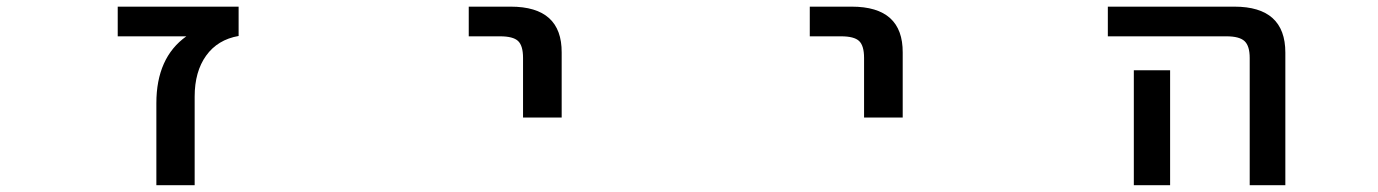

<svg xmlns="http://www.w3.org/2000/svg" viewBox="-20 -542 4040 563"><path d="M526.4 -435.5H325.2V-522.5H679.7V-436.5Q618.2 -425.8 584.5 -378.9Q550.8 -332 550.8 -258.8V1H438.5V-239.3Q438.5 -373 526.4 -435.5Z M1354.5 -435.5V-522.5H1477.5Q1627.9 -522.5 1627 -387.7V-197.3H1513.7V-372.1Q1513.7 -408.2 1499 -421.9Q1484.4 -435.5 1446.3 -435.5Z M2354.5 -435.5V-522.5H2477.5Q2627.9 -522.5 2627 -387.7V-197.3H2513.7V-372.1Q2513.7 -408.2 2499 -421.9Q2484.4 -435.5 2446.3 -435.5Z M3228.5 -435.5V-522.5H3599.6Q3749 -522.5 3749 -387.7V1H3644.5V-372.1Q3644.5 -407.2 3629.4 -421.4Q3614.3 -435.5 3576.2 -435.5ZM3411.1 -335.9V-101.6V1H3304.7V-101.6V-335.9Z"/></svg>

Font: GenEi Gothic M SemiBold
Style: Regular
Weight: 500
Designer: o_tamon (Modified); [Source Han Sans]
Ryoko NISHIZUKA  (kana & ideographs); Paul D. Hunt (Latin, Greek & Cyrillic); Wenl
Version: Version 1.1a;Original Version 1.004